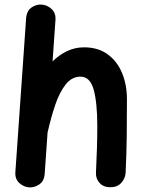

<svg xmlns="http://www.w3.org/2000/svg" viewBox="-20 -762 629 847"><path d="M106.9 64.5Q83 62 64.2 44.4Q45.4 26.9 47.9 -4.4L95.2 -681.2Q97.7 -713.9 118.9 -728.8Q140.1 -743.7 164.6 -741.7Q189 -739.7 208 -721.9Q227.1 -704.1 224.6 -672.4L211.9 -491.2Q240.7 -519.5 275.6 -536.4Q310.5 -553.2 351.1 -553.2Q412.6 -553.2 454.8 -522.5Q497.1 -491.7 518.6 -439.7Q540 -387.7 540 -323.7Q540 -245.6 539.1 -163.6Q538.1 -81.5 534.2 0.5Q532.7 24.4 515.4 44.2Q498 64 467.3 64Q436 64 419.2 44.9Q402.3 25.9 403.3 0.5Q406.2 -57.6 407.7 -108.2Q409.2 -158.7 409.2 -205.6Q409.2 -309.1 393.3 -366.5Q377.4 -423.8 335 -423.8Q296.4 -423.8 269.3 -388.9Q242.2 -354 223.6 -299.1Q205.1 -244.1 191.4 -183.6Q190.9 -180.7 189.9 -178.2L177.2 4.4Q174.8 37.1 153.1 51.8Q131.3 66.4 106.9 64.5Z"/></svg>

Font: Mikhak-FD Bold
Style: Regular
Weight: 700
Designer: Amin Abedi
Version: Version 3.3